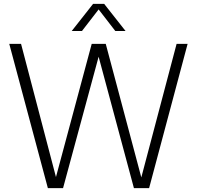

<svg xmlns="http://www.w3.org/2000/svg" viewBox="-20 -965 1010 985"><path d="M225.5 0 27.5 -740H88L274.5 -28.5H259.5L450.5 -740H522.5L712 -28.5H698L886 -740H942.5L745 0H667L479 -700H493L303.5 0ZM348 -806 457.5 -945H514.5L624 -806H571.5L479.5 -925H492.5L400.5 -806Z"/></svg>

Font: Encode Sans SemiCondensed Light
Style: Regular
Weight: 300
Width: 4
Designer: Multiple Designers
Foundry: Impallari Type
Version: Version 3.002